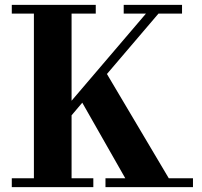

<svg xmlns="http://www.w3.org/2000/svg" viewBox="-20 -770 832 790"><path d="M28.5 -36.5H119.5V-714H28.5V-750H374V-714H274.5V-355.5L580.5 -714H489V-750H729V-714H632L420 -465.5L674.5 -36.5H774V0H414V-36.5H495.5L318.5 -347.5L274.5 -295.5V-36.5H364V0H28.5Z"/></svg>

Font: Bodoni* 06pt
Style: Bold
Weight: 700
Version: Version 2.3